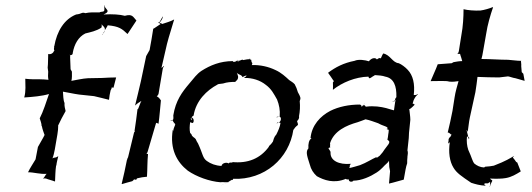

<svg xmlns="http://www.w3.org/2000/svg" viewBox="-20 -682 2019 729"><path d="M76 -382C76 -362 79 -336 72 -312H73C104 -314 139 -317 166 -325C156 -296 144 -258 131 -233V-232C133 -225 138 -214 138 -203H139C141 -191 146 -179 149 -170L150 -171C143 -156 133 -141 124 -124L115 -77C105 -60 94 -44 87 -29L86 -28C109 -28 132 -20 157 -22C152 -18 149 -8 144 -5V-4C147 -5 152 -5 155 -4C164 0 179 3 188 7L189 6C190 -12 190 -33 193 -53L194 -54C195 -65 199 -79 201 -88V-89C199 -87 193 -84 190 -84C186 -84 180 -82 179 -80C183 -90 186 -103 188 -114L198 -172C200 -182 201 -197 201 -205L200 -204C208 -222 220 -244 229 -260V-261C227 -269 224 -280 225 -291C220 -302 220 -321 219 -334C238 -331 258 -326 280 -323L337 -317C356 -313 377 -307 394 -303V-304C395 -314 397 -328 400 -339C401 -341 405 -347 404 -350C406 -350 410 -349 411 -349C414 -362 418 -375 421 -388C404 -388 386 -387 368 -386L314 -385C294 -384 269 -378 251 -375C254 -385 253 -400 253 -410L248 -419L246 -472V-473L247 -472H246C245 -473 244 -474 245 -474C248 -470 257 -475 256 -479V-480C262 -515 278 -542 304 -555C324 -560 345 -564 365 -577C367 -581 366 -586 366 -590C368 -587 370 -584 373 -582C378 -577 379 -572 378 -567L386 -580C387 -582 389 -585 389 -586C432 -582 443 -573 464 -553L465 -554C476 -571 487 -587 498 -604C485 -618 483 -630 454 -622C435 -627 408 -629 373 -627C381 -631 396 -636 384 -648C380 -652 376 -658 376 -662H375C376 -658 377 -649 376 -643C375 -637 369 -638 364 -637C363 -637 359 -636 358 -635C339 -635 321 -636 304 -632C290 -637 291 -629 269 -627C224 -609 196 -564 186 -506H185C187 -503 184 -498 185 -494C185 -493 186 -491 187 -490L185 -489C183 -481 173 -474 163 -477C162 -461 163 -442 161 -425L163 -410C162 -399 162 -388 164 -379C155 -380 141 -381 130 -381H106C96 -381 85 -382 76 -383ZM247 -472C248 -471 248 -469 249 -468H250ZM367 -551 368 -550C368 -551 370 -552 371 -554C370 -553 368 -552 367 -551ZM371 -554C374 -559 375 -562 378 -567C377 -562 375 -558 371 -554Z M442 16 443 17C454 14 469 9 482 6C484 5 488 1 489 -1C490 -1 492 0 493 0C494 0 497 0 497 1H498C496 -1 500 -4 501 -5C512 -8 526 -10 538 -11C540 -39 539 -68 542 -97C540 -98 538 -98 536 -98C538 -100 539 -103 540 -104L572 -213C573 -214 573 -215 573 -216C574 -215 575 -215 576 -215L582 -212V-213C586 -242 588 -272 591 -301L584 -310C582 -312 577 -316 575 -316C577 -317 582 -324 582 -326L598 -421C599 -425 601 -429 603 -431L602 -432C600 -429 596 -426 593 -424L614 -515C622 -547 633 -578 641 -607V-608C627 -600 610 -596 596 -591C594 -593 587 -596 585 -596C591 -600 598 -613 599 -619H598C598 -618 595 -615 594 -613L587 -600C586 -599 582 -596 581 -596V-595C584 -595 588 -593 590 -591L563 -573L562 -574C558 -547 553 -519 548 -492L535 -469L515 -374C508 -343 500 -311 493 -282H494C499 -288 509 -294 517 -299C515 -296 513 -291 512 -288L505 -270C505 -270 503 -267 502 -267C499 -241 495 -212 491 -186C491 -185 491 -184 492 -183C491 -182 490 -180 489 -179L466 -84C466 -84 465 -82 464 -82V-79L462 -75C456 -44 449 -13 442 16Z M625 -222C625 -222 625 -223 626 -223H625ZM626 -223C627 -224 629 -224 630 -224C631 -225 634 -226 636 -226V-225C635 -224 632 -223 630 -223ZM638 -244C638 -237 639 -233 638 -229H637C637 -229 636 -228 636 -226C636 -226 637 -226 637 -226C637 -226 636 -225 636 -225C636 -223 638 -219 642 -214C643 -214 645 -213 645 -213C644 -213 643 -210 645 -210C645 -209 645 -209 646 -209L645 -208C636 -188 638 -181 637 -185C637 -186 637 -188 636 -189C624 -116 652 -66 693 -34C726 -11 776 7 817 10C824 9 834 10 834 10C834 10 841 10 844 9H846C851 6 856 3 860 1C862 0 864 2 864 1C865 0 865 -2 865 -3C984 2 1078 -80 1094 -190C1094 -190 1094 -189 1095 -190C1109 -213 1116 -200 1108 -221C1107 -223 1114 -227 1115 -233L1116 -239H1115C1119 -259 1120 -279 1118 -298C1123 -310 1121 -314 1111 -332C1108 -343 1104 -353 1099 -362C1093 -369 1085 -373 1078 -378C1064 -391 1048 -406 1026 -416C999 -429 968 -436 936 -435C937 -436 938 -440 938 -442C938 -444 935 -443 934 -453V-454H933C931 -456 928 -458 926 -460V-459C927 -458 927 -457 928 -457C922 -458 910 -455 904 -454H903C903 -455 902 -455 901 -455C900 -457 891 -451 886 -451V-452L884 -451C885 -451 885 -450 886 -449C886 -448 883 -448 881 -451L882 -456C882 -455 882 -454 881 -453C881 -454 880 -454 880 -455V-452C875 -447 867 -446 865 -448C865 -449 864 -450 864 -450C816 -450 778 -434 745 -413C727 -401 716 -385 699 -365C671 -332 647 -300 638 -244ZM640 -214H642C641 -214 640 -215 640 -215C640 -215 640 -214 640 -214ZM702 -218C704 -217 708 -216 710 -215C716 -214 718 -229 711 -234C709 -235 709 -236 708 -237C709 -239 711 -241 715 -243C724 -300 765 -339 806 -361C805 -362 814 -364 827 -365C842 -370 857 -371 872 -371H873C877 -376 885 -379 884 -392C883 -396 881 -402 879 -406C881 -403 885 -401 889 -399C899 -396 901 -389 901 -389C901 -389 905 -391 906 -392C923 -400 915 -391 907 -387V-386C938 -387 968 -377 989 -360C1011 -344 1020 -325 1032 -304C1040 -284 1044 -263 1042 -241C1042 -241 1041 -240 1041 -240C1041 -240 1042 -239 1042 -239C1049 -236 1048 -222 1039 -217C1042 -216 1045 -216 1045 -215C1043 -200 1036 -185 1029 -171C1018 -159 1019 -150 1016 -144C1012 -138 1007 -132 1001 -127V-125C969 -81 922 -60 859 -67C859 -67 862 -65 865 -64C863 -64 859 -64 857 -65C856 -65 849 -65 848 -61C843 -67 823 -64 821 -52C799 -53 780 -60 765 -71C749 -83 751 -96 732 -137C729 -142 725 -148 723 -154C719 -160 709 -162 707 -172C705 -174 704 -176 702 -177C699 -190 700 -204 702 -218ZM706 -236C707 -234 707 -232 707 -230L708 -228V-226H707C705 -227 703 -232 706 -236ZM818 23 834 15C828 18 821 21 818 23ZM834 15 846 9C848 9 850 8 853 7ZM932 -458 933 -456V-459ZM933 -456 935 -454C936 -453 936 -453 934 -454C934 -455 933 -455 933 -456ZM1028 -211C1029 -211 1030 -212 1031 -213C1030 -212 1028 -212 1028 -211ZM1033 -237C1034 -237 1038 -239 1041 -240C1040 -240 1038 -239 1036 -239C1028 -239 1029 -235 1033 -237ZM1031 -213C1032 -214 1034 -216 1034 -218C1034 -218 1035 -218 1038 -217C1037 -216 1033 -215 1031 -213Z M1153 -121C1140 -108 1144 -95 1156 -58C1161 -38 1170 -25 1183 -13C1210 2 1248 16 1293 -3C1294 -1 1300 0 1302 -1H1304V0C1306 13 1324 7 1321 3V4C1353 4 1387 -12 1410 -27C1430 -40 1439 -54 1447 -60C1453 -65 1456 -69 1457 -72C1457 -65 1458 -55 1458 -48L1461 -32C1460 -17 1458 0 1457 15C1476 11 1493 5 1513 0L1520 -39C1521 -46 1524 -56 1526 -62V-63C1526 -69 1526 -78 1527 -85C1527 -85 1527 -87 1527 -87C1528 -94 1530 -104 1527 -111L1531 -148C1533 -160 1532 -175 1534 -188L1538 -227C1538 -241 1535 -256 1534 -268C1540 -268 1551 -282 1555 -285C1554 -285 1551 -286 1550 -288H1549C1548 -289 1547 -289 1546 -289C1547 -289 1548 -292 1548 -293C1549 -296 1549 -301 1558 -315C1561 -319 1565 -322 1567 -324V-325C1564 -323 1559 -321 1555 -321C1553 -321 1552 -322 1551 -321C1556 -364 1548 -396 1528 -417C1519 -427 1504 -438 1494 -442C1470 -444 1462 -474 1435 -479C1431 -474 1422 -450 1425 -458C1428 -464 1417 -462 1412 -457H1410C1408 -462 1394 -465 1382 -451H1381C1381 -451 1381 -449 1382 -449C1367 -454 1341 -458 1326 -451C1285 -443 1254 -427 1226 -406V-405C1232 -396 1240 -386 1246 -376C1247 -375 1247 -375 1248 -375C1248 -374 1247 -374 1247 -373L1244 -369C1245 -359 1244 -349 1244 -342V-341C1279 -369 1330 -390 1379 -391C1380 -390 1379 -389 1380 -388C1382 -379 1393 -392 1403 -396L1402 -397C1418 -396 1432 -395 1443 -391C1476 -385 1486 -354 1485 -315V-313C1480 -308 1480 -304 1480 -301C1481 -302 1481 -301 1482 -302C1479 -290 1478 -276 1476 -264C1477 -259 1430 -285 1370 -277C1367 -275 1367 -287 1357 -281C1356 -279 1354 -277 1353 -276V-278C1353 -282 1348 -285 1346 -285C1305 -285 1266 -277 1234 -261C1196 -241 1164 -207 1159 -158C1160 -157 1161 -157 1163 -156C1152 -153 1150 -130 1151 -123C1151 -122 1152 -120 1152 -119C1151 -120 1149 -120 1148 -121ZM1227 -121 1228 -120C1229 -121 1235 -123 1235 -123C1231 -122 1235 -135 1233 -138C1248 -185 1295 -206 1338 -218C1348 -221 1359 -226 1368 -229C1384 -226 1401 -219 1416 -214C1435 -203 1453 -202 1452 -194C1451 -194 1448 -193 1448 -192C1453 -190 1456 -189 1456 -189C1456 -182 1455 -177 1454 -171C1453 -164 1453 -159 1451 -152C1451 -151 1452 -150 1453 -150C1467 -141 1450 -131 1433 -104C1429 -100 1426 -95 1422 -91C1419 -89 1415 -86 1411 -83C1411 -84 1409 -85 1408 -85C1392 -78 1371 -64 1347 -55C1333 -51 1318 -46 1306 -44C1307 -46 1309 -50 1308 -53C1308 -55 1310 -58 1312 -59V-60C1267 -56 1234 -72 1235 -102C1236 -110 1228 -113 1227 -121ZM1359 -283 1364 -288V-289C1363 -288 1361 -285 1359 -283ZM1468 -296C1469 -296 1471 -296 1472 -297C1471 -297 1469 -297 1468 -296ZM1472 -297 1480 -301C1480 -299 1478 -297 1476 -297Z M1615 -374C1634 -374 1657 -375 1677 -374L1687 -372C1698 -371 1711 -372 1721 -374C1716 -356 1709 -333 1706 -312L1698 -261C1693 -234 1686 -204 1680 -179L1681 -178C1684 -181 1691 -171 1695 -170C1694 -169 1692 -168 1692 -167C1692 -166 1691 -165 1691 -164C1691 -163 1683 -159 1683 -150C1684 -149 1682 -143 1682 -142C1681 -133 1686 -140 1688 -143C1682 -104 1687 -69 1702 -45C1714 -25 1732 -13 1769 12C1784 17 1802 22 1822 23L1824 22C1823 21 1821 21 1820 20C1818 18 1819 14 1822 14H1831C1839 12 1840 7 1841 10C1841 16 1841 23 1839 27H1840C1841 23 1843 16 1846 11C1852 1 1848 3 1846 1C1844 0 1842 -3 1840 -4C1864 -3 1885 -3 1901 -6C1923 -10 1939 -20 1957 -31V-32C1953 -43 1948 -54 1944 -65L1940 -67C1936 -74 1931 -79 1927 -84C1928 -85 1931 -88 1932 -90C1916 -81 1902 -71 1855 -53C1846 -51 1836 -50 1822 -49L1819 -47V-46C1802 -47 1791 -53 1781 -61C1773 -71 1772 -83 1758 -113C1753 -128 1751 -145 1753 -164C1754 -164 1756 -163 1758 -162L1752 -186C1751 -187 1752 -187 1752 -188C1754 -186 1755 -184 1755 -182H1756C1759 -200 1760 -218 1764 -236L1785 -332C1788 -351 1791 -372 1793 -390C1819 -389 1848 -388 1875 -388C1885 -389 1901 -391 1909 -392C1916 -391 1928 -386 1937 -385L1972 -375L1967 -402L1961 -408L1959 -431C1960 -437 1958 -445 1958 -451C1942 -451 1926 -454 1909 -455C1876 -455 1842 -458 1808 -458C1810 -466 1813 -477 1814 -486L1826 -554C1831 -588 1842 -625 1852 -654L1851 -655C1839 -650 1819 -644 1804 -642H1803C1783 -641 1756 -643 1740 -647V-646C1740 -618 1738 -581 1732 -550L1722 -487C1722 -485 1719 -479 1717 -478V-477C1719 -478 1725 -478 1728 -477L1727 -476C1730 -467 1733 -458 1735 -450C1725 -450 1713 -448 1702 -446L1695 -442L1642 -438C1634 -416 1623 -394 1615 -374ZM1757 -161 1758 -162C1761 -160 1763 -158 1761 -156C1760 -156 1759 -156 1759 -155C1758 -157 1757 -160 1757 -161ZM1758 -153 1759 -155C1759 -154 1757 -153 1757 -153C1757 -153 1758 -153 1759 -153ZM1832 14H1837C1833 15 1829 15 1832 14ZM1959 -451 1960 -452V-451Z"/></svg>

Font: Charger Mayhem
Style: Obl
Weight: 400
Designer: Jasper
Foundry: Cannot Into Space Fonts
Version: Version 0.98